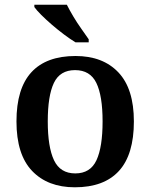

<svg xmlns="http://www.w3.org/2000/svg" viewBox="-20 -786 639 816"><path d="M298 10Q183 10 116.5 -59.5Q50 -129 50 -270Q50 -410 113.5 -479Q177 -548 301 -548Q417 -548 483 -478.5Q549 -409 549 -270Q549 -129 485.5 -59.5Q422 10 298 10ZM300 -49Q364 -49 390 -105Q416 -161 416 -270Q416 -379 389.5 -433.5Q363 -488 299 -488Q235 -488 209 -433.5Q183 -379 183 -270Q183 -161 209.5 -105Q236 -49 300 -49ZM301 -606Q278 -620 252 -639.5Q226 -659 200.5 -681Q175 -703 155 -723Q135 -743 126 -756V-766H264Q275 -744 291 -717Q307 -690 325.5 -664Q344 -638 357 -619V-606Z"/></svg>

Font: Noto Serif Vithkuqi SemiBold
Style: Regular
Weight: 600
Version: Version 1.005